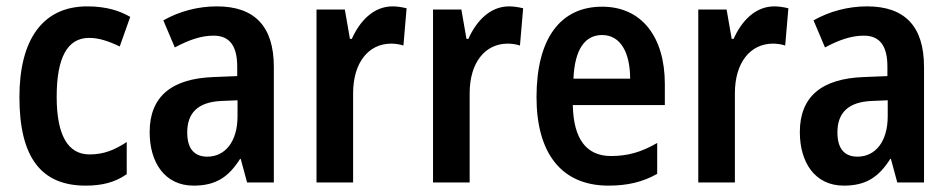

<svg xmlns="http://www.w3.org/2000/svg" viewBox="-20 -573 2988 603"><path d="M249 10C300 10 341 0 378 -26V-127C340 -102 306 -88 261 -88C193 -88 158 -149 158 -269C158 -391 191 -454 260 -454C290 -454 321 -444 356 -427L389 -520C356 -539 314 -553 254 -553C113 -553 41 -447 41 -268C41 -79 109 10 249 10Z M661 -553C601 -553 542 -537 493 -509L529 -424C574 -448 612 -461 651 -461C701 -461 725 -429 725 -364V-334L650 -331C519 -326 450 -270 450 -158C450 -62 498 10 588 10C658 10 698 -17 734 -74H736L756 0H840V-363C840 -490 780 -553 661 -553ZM677 -256 726 -258V-208C726 -128 687 -81 631 -81C592 -81 568 -104 568 -157C568 -217 600 -253 677 -256Z M1213 -553C1153 -553 1110 -507 1085 -451H1079L1063 -543H974V0H1089V-280C1089 -376 1137 -436 1209 -436C1219 -436 1236 -434 1247 -430L1257 -547C1241 -551 1225 -553 1213 -553Z M1579 -553C1519 -553 1476 -507 1451 -451H1445L1429 -543H1340V0H1455V-280C1455 -376 1503 -436 1575 -436C1585 -436 1602 -434 1613 -430L1623 -547C1607 -551 1591 -553 1579 -553Z M1871 -552C1740 -552 1665 -452 1665 -268C1665 -96 1740 10 1891 10C1950 10 1998 -1 2044 -27V-124C1994 -95 1951 -83 1899 -83C1822 -83 1781 -136 1779 -243H2068V-309C2068 -455 1997 -552 1871 -552ZM1871 -463C1930 -463 1959 -406 1959 -326H1781C1785 -421 1819 -463 1871 -463Z M2412 -553C2352 -553 2309 -507 2284 -451H2278L2262 -543H2173V0H2288V-280C2288 -376 2336 -436 2408 -436C2418 -436 2435 -434 2446 -430L2456 -547C2440 -551 2424 -553 2412 -553Z M2703 -553C2643 -553 2584 -537 2535 -509L2571 -424C2616 -448 2654 -461 2693 -461C2743 -461 2767 -429 2767 -364V-334L2692 -331C2561 -326 2492 -270 2492 -158C2492 -62 2540 10 2630 10C2700 10 2740 -17 2776 -74H2778L2798 0H2882V-363C2882 -490 2822 -553 2703 -553ZM2719 -256 2768 -258V-208C2768 -128 2729 -81 2673 -81C2634 -81 2610 -104 2610 -157C2610 -217 2642 -253 2719 -256Z"/></svg>

Font: Noto Sans Gurmukhi UI Condensed SemiBold
Style: Regular
Weight: 600
Width: 3
Designer: Jelle Bosma - Monotype Design Team
Foundry: Monotype Imaging Inc.
Version: Version 2.004